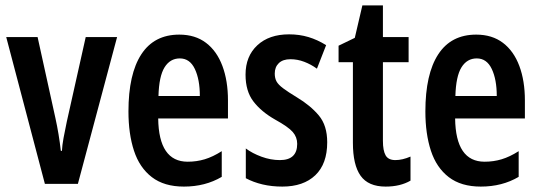

<svg xmlns="http://www.w3.org/2000/svg" viewBox="-20 -680 1996 710"><path d="M146 0 3 -543H119L185 -243Q198 -184 205 -122H209Q210 -143 215 -170Q220 -197 227 -230L297 -543H413L268 0Z M643 -552Q702 -552 742 -521.5Q782 -491 802.5 -436Q823 -381 823 -309V-242H565Q567 -82 674 -82Q707 -82 737 -91Q767 -100 800 -121V-26Q739 10 660 10Q587 10 541.5 -25Q496 -60 475.5 -122.5Q455 -185 455 -268Q455 -406 502.5 -479Q550 -552 643 -552ZM645 -464Q609 -464 588.5 -431Q568 -398 566 -325H719Q719 -386 700.5 -425Q682 -464 645 -464Z M1190 -154Q1190 -74 1146 -32Q1102 10 1024 10Q985 10 951 2Q917 -6 889 -21V-131Q913 -113 947 -100.5Q981 -88 1015 -88Q1079 -88 1079 -148Q1079 -173 1062.5 -192Q1046 -211 997 -238Q946 -267 917 -305Q888 -343 888 -404Q888 -472 931.5 -512.5Q975 -553 1049 -553Q1087 -553 1120.5 -543Q1154 -533 1186 -513L1152 -426Q1130 -442 1105 -451.5Q1080 -461 1054 -461Q1026 -461 1011 -446.5Q996 -432 996 -408Q996 -391 1002.5 -379Q1009 -367 1027 -353.5Q1045 -340 1078 -320Q1128 -290 1159 -253Q1190 -216 1190 -154Z M1442 -88Q1468 -88 1498 -101V-12Q1479 -1 1456 4.5Q1433 10 1406 10Q1342 10 1313.5 -30Q1285 -70 1285 -152V-450H1232V-511L1292 -540L1320 -660H1396V-543H1491V-450H1396V-159Q1396 -123 1406 -105.5Q1416 -88 1442 -88Z M1741 -552Q1800 -552 1840 -521.5Q1880 -491 1900.5 -436Q1921 -381 1921 -309V-242H1663Q1665 -82 1772 -82Q1805 -82 1835 -91Q1865 -100 1898 -121V-26Q1837 10 1758 10Q1685 10 1639.5 -25Q1594 -60 1573.5 -122.5Q1553 -185 1553 -268Q1553 -406 1600.5 -479Q1648 -552 1741 -552ZM1743 -464Q1707 -464 1686.5 -431Q1666 -398 1664 -325H1817Q1817 -386 1798.5 -425Q1780 -464 1743 -464Z"/></svg>

Font: Noto Sans Thai ExtCond SemBd
Style: Regular
Weight: 600
Width: 2
Designer: Monotype Design Team
Foundry: Monotype Imaging Inc.
Version: Version 2.002; ttfautohint (v1.8.4.7-5d5b)